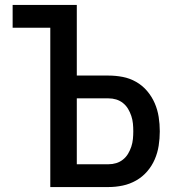

<svg xmlns="http://www.w3.org/2000/svg" viewBox="-20 -755 740 775"><path d="M183 0V-643H31V-735H290V-450H418Q447 -450 475.5 -444.5Q504 -439 529.5 -424.5Q555 -410 574 -387.5Q593 -365 604.5 -338.5Q616 -312 620.5 -283Q625 -254 625 -225Q625 -196 620.5 -167Q616 -138 604.5 -111.5Q593 -85 574 -63Q555 -41 529.5 -26.5Q504 -12 475.5 -6Q447 0 418 0ZM290 -92H418Q434 -92 449 -96.5Q464 -101 476.5 -111Q489 -121 497 -134.5Q505 -148 510 -163Q515 -178 516.5 -194Q518 -210 518 -225Q518 -241 516.5 -256.5Q515 -272 510 -287Q505 -302 497 -315.5Q489 -329 476.5 -339Q464 -349 449 -353.5Q434 -358 418 -358H290Z"/></svg>

Font: Iosevka Aile Semibold
Style: Regular
Weight: 600
Designer: Belleve Invis
Foundry: Belleve Invis
Version: Version 31.1.0; ttfautohint (v1.8.4)